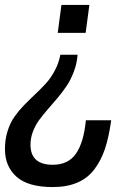

<svg xmlns="http://www.w3.org/2000/svg" viewBox="-50 -550 540 782"><path d="M165 121.1Q228 121.1 259.5 75.7Q291 30.3 299.8 -60.1H402.8L401.9 -53.2Q392.6 11.2 377 57.6Q361.3 104 334.2 139.9Q307.1 175.8 264.9 193.8Q222.7 211.9 165 211.9Q64.5 211.9 17.3 169.9Q-29.8 127.9 -29.8 57.1Q-29.8 17.1 -19 -16.6Q-8.3 -50.3 9.3 -75.2Q26.9 -100.1 48.6 -122.3Q70.3 -144.5 93.5 -166.3Q116.7 -188 137 -210.2Q157.2 -232.4 173.3 -262.7Q189.5 -293 195.8 -327.1H266.1Q263.2 -291 250.7 -258.1Q238.3 -225.1 221.2 -199.7Q204.1 -174.3 184.1 -150.6Q164.1 -127 144.8 -105Q125.5 -83 109.6 -61.3Q93.8 -39.6 84 -13.7Q74.2 12.2 74.2 39.1Q74.2 121.1 165 121.1ZM314 -529.8 298.8 -416H185.1L200.2 -529.8Z"/></svg>

Font: Cooper Hewitt
Style: Medium Italic
Weight: 708
Designer: Village Type and Design LLC
Foundry: Cooper Hewitt Smithsonian Design Museum
Version: 1.000